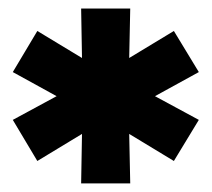

<svg xmlns="http://www.w3.org/2000/svg" viewBox="-20 -762 493 447"><path d="M168.9 -335 170.9 -450.2 66.9 -387.2 9.8 -482.9 111.8 -538.1 9.8 -594.2 66.9 -689.9 170.9 -627 168.9 -742.2H283.2L280.8 -627L384.8 -689.9L442.9 -594.2L340.8 -538.1L442.9 -482.9L384.8 -387.2L280.8 -450.2L283.2 -335Z"/></svg>

Font: Montserrat ExtraBold
Style: Regular
Weight: 800
Designer: Julieta Ulanovsky
Foundry: Julieta Ulanovsky
Version: Version 9.000